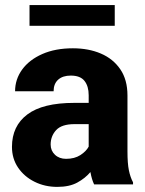

<svg xmlns="http://www.w3.org/2000/svg" viewBox="-20 -729 573 759"><path d="M352.1 0Q342.8 -19 337.4 -48.8Q316.9 -24.4 285.6 -7.3Q254.4 9.8 206.5 9.8Q157.2 9.8 116.5 -10.5Q75.7 -30.8 51.5 -66.4Q27.3 -102.1 27.3 -148.4Q27.3 -231 88.1 -276.6Q148.9 -322.3 273.4 -322.3H330.6V-352.5Q330.6 -388.2 314 -409.2Q297.4 -430.2 259.8 -430.2Q228 -430.2 210 -414.1Q191.9 -397.9 191.9 -368.2H39.6Q39.6 -415.5 67.6 -454.1Q95.7 -492.7 147.2 -515.4Q198.7 -538.1 268.1 -538.1Q330.1 -538.1 378.7 -517.3Q427.2 -496.6 455.6 -455.1Q483.9 -413.6 483.9 -351.6V-130.4Q483.9 -83 489.5 -55.7Q495.1 -28.3 505.9 -8.3V0ZM241.2 -101.1Q274.9 -101.1 297.9 -116Q320.8 -130.9 330.6 -149.4V-238.3H274.9Q223.6 -238.3 201.9 -214.6Q180.2 -190.9 180.2 -157.7Q180.2 -133.3 197.3 -117.2Q214.4 -101.1 241.2 -101.1ZM433.6 -709V-627H96.7V-709Z"/></svg>

Font: Vazirmatn UI ExtraBold
Style: Regular
Weight: 800
Designer: Saber Rastikerdar
Foundry: Saber Rastikerdar
Version: Version 33.003